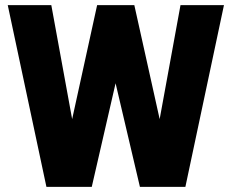

<svg xmlns="http://www.w3.org/2000/svg" viewBox="-20 -731 909 751"><path d="M604.5 -265.1 686 -710.9H856L705.1 0H527.3L432.1 -405.3L338.9 0H161.6L10.3 -710.9H180.7L262.2 -265.1L359.9 -710.9H505.4Z"/></svg>

Font: RobotoDraft
Style: Black
Weight: 900
Designer: Google
Version: Version 2.000980w3; 2014; ttfautohint (v1.1) -l 5 -r 24 -G 4